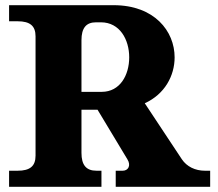

<svg xmlns="http://www.w3.org/2000/svg" viewBox="-20 -720 842 740"><path d="M372 -366H294V-565C294 -612 312 -634 350 -634H369C442 -634 478 -567 478 -499C478 -431 443 -366 372 -366ZM15 0H371V-62H352C312 -62 294 -84 294 -131V-297H356L471 -106C486 -82 474 -62 453 -62H426V0H790V-62H770C732 -62 700 -78 681 -106L538 -322C615 -357 653 -428 653 -499C653 -600 575 -700 418 -700H15V-638H48C96 -638 117 -620 117 -580V-120C117 -80 96 -62 48 -62H15Z"/></svg>

Font: LT Superior Serif ExtraBold
Style: Regular
Weight: 800
Designer: Daniel Lyons
Foundry: LyonsType
Version: Version 2.120;FEAKit 1.0